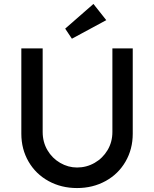

<svg xmlns="http://www.w3.org/2000/svg" viewBox="-20 -946 780 972"><path d="M652 -269Q652 -191 615.5 -128Q579 -65 514.5 -29.5Q450 6 370 6Q290 6 225.5 -29.5Q161 -65 124.5 -128Q88 -191 88 -269V-701H196V-278Q196 -227 220 -186Q244 -145 284.5 -121.5Q325 -98 370 -98Q418 -98 459 -121.5Q500 -145 524.5 -186Q549 -227 549 -278V-701H652ZM310 -801 453 -926 518 -844 344 -750Z"/></svg>

Font: Lexend
Style: Regular
Weight: 400
Designer: Thomas Jockin
Foundry: Lexend
Version: Version 1.000